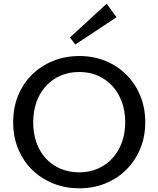

<svg xmlns="http://www.w3.org/2000/svg" viewBox="-20 -1002 854 1035"><path d="M408 13Q332 13 267 -13Q202 -39 153.5 -86.5Q105 -134 78 -199Q51 -264 51 -343Q51 -422 78 -487.5Q105 -553 153.5 -600.5Q202 -648 267 -674Q332 -700 408 -700Q483 -700 547.5 -674Q612 -648 660 -600.5Q708 -553 735.5 -487.5Q763 -422 763 -343Q763 -264 735.5 -199Q708 -134 660 -86.5Q612 -39 547.5 -13Q483 13 408 13ZM408 -73Q462 -73 507.5 -93Q553 -113 586 -149Q619 -185 637 -234.5Q655 -284 655 -343Q655 -403 637 -452.5Q619 -502 586 -538Q553 -574 507.5 -594Q462 -614 408 -614Q352 -614 306 -594Q260 -574 227 -537.5Q194 -501 176.5 -451.5Q159 -402 159 -343Q159 -283 176.5 -233.5Q194 -184 227 -148Q260 -112 306 -92.5Q352 -73 408 -73ZM386 -762 357 -800 555 -982 608 -909Z"/></svg>

Font: BioRhyme
Style: Regular
Weight: 400
Designer: Aoife Mooney
Foundry: Aoife Mooney Type
Version: Version 1.600;gftools[0.9.33]